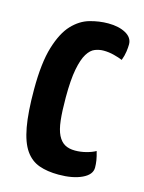

<svg xmlns="http://www.w3.org/2000/svg" viewBox="-87 -564 471 628"><g transform="rotate(15 149.0 -250.0)"><path d="M172 10Q134 10 106 0Q78 -10 59.5 -36.5Q41 -63 32 -112Q23 -161 23 -239Q23 -329 39.5 -383Q56 -437 82 -464.5Q108 -492 139.5 -501Q171 -510 202 -510Q238 -510 261.5 -497Q285 -484 285 -461Q285 -451 283 -436.5Q281 -422 275 -406Q263 -411 245.5 -415.5Q228 -420 210 -420Q196 -420 181.5 -414.5Q167 -409 155.5 -390.5Q144 -372 137 -336Q130 -300 130 -240Q130 -194 133.5 -163Q137 -132 146 -114Q155 -96 169 -88Q183 -80 204 -80Q223 -80 242 -85Q261 -90 273 -97Q278 -80 280 -67.5Q282 -55 282 -43Q282 -19 251 -4.5Q220 10 172 10Z"/></g></svg>

Font: Yanone Kaffeesatz SemiBold
Style: Regular
Weight: 600
Designer: Yanone (Cyrillic: Daniel Pouzeot, Huerta Tipografica, and Cyreal)
Foundry: Yanone
Version: Version 2.003